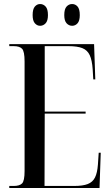

<svg xmlns="http://www.w3.org/2000/svg" viewBox="-20 -933 548 953"><path d="M26 0V-10H48Q77 -10 89.5 -22.5Q102 -35 102 -84V-628Q102 -678 89.5 -691Q77 -704 48 -704H26V-714H447L453 -539H443L440 -589Q437 -634 425.5 -659Q414 -684 389 -694Q364 -704 320 -704H202V-379H405V-369H202L201 -10H348Q391 -10 415.5 -19.5Q440 -29 451.5 -52Q463 -75 466 -116L470 -175H480L474 0ZM338 -805Q322 -805 310.5 -817.5Q299 -830 299 -858Q299 -888 310.5 -900.5Q322 -913 338 -913Q354 -913 365 -900.5Q376 -888 376 -858Q376 -830 365 -817.5Q354 -805 338 -805ZM179 -805Q164 -805 153 -817.5Q142 -830 142 -858Q142 -888 153 -900.5Q164 -913 179 -913Q195 -913 206.5 -900.5Q218 -888 218 -858Q218 -830 206.5 -817.5Q195 -805 179 -805Z"/></svg>

Font: Noto Serif Display ExtraCondensed Medium
Style: Regular
Weight: 500
Width: 2
Designer: Monotype Design Team
Foundry: Monotype Imaging Inc.
Version: Version 2.009